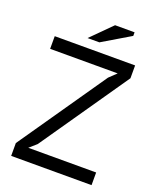

<svg xmlns="http://www.w3.org/2000/svg" viewBox="-158 -963 861 1055"><g transform="rotate(20 272.5 -435.0)"><path d="M38 -75 391 -586 433 -626H38V-700H508V-625L153 -111L111 -74H508V0H38ZM329 -870H443V-849L280 -752H211Z"/></g></svg>

Font: PTSans
Style: Regular
Weight: 400
Designer: A.Korolkova, O.Umpeleva, V.Yefimov
Foundry: ParaType Ltd
Version: Version 2.003W OFL